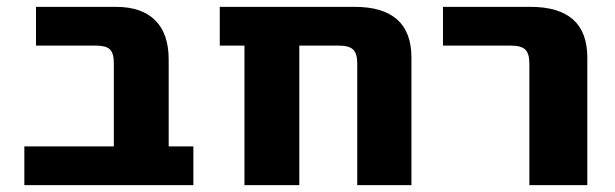

<svg xmlns="http://www.w3.org/2000/svg" viewBox="-20 -540 1794 560"><path d="M312 -356Q312 -385 300.5 -396Q289 -407 260 -407H85V-520H318Q393 -520 432.5 -481Q472 -442 472 -366V-113H544V0H51V-113H312Z M1022 -354Q1022 -384 1010 -395.5Q998 -407 968 -407H853V0H693V-407H621V-520H1014Q1180 -520 1180 -372V0H1022Z M1272 -407V-520H1527Q1693 -520 1693 -372V0H1524V-354Q1524 -384 1512 -395.5Q1500 -407 1470 -407Z"/></svg>

Font: M PLUS 1p ExtraBold
Style: Regular
Weight: 800
Version: Version 1.062